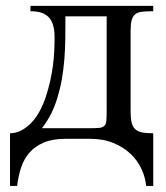

<svg xmlns="http://www.w3.org/2000/svg" viewBox="-20 -467 558 646"><path d="M338.9 -412.1H200.2Q200.2 -371.6 199.7 -335.9Q199.2 -300.3 196.5 -267.1Q193.8 -233.9 188.5 -202.4Q183.1 -170.9 173.3 -138.7Q166 -113.8 153.8 -88.1Q141.6 -62.5 121.1 -35.6H276.4Q299.8 -35.6 312.5 -36.6Q325.2 -37.6 331.1 -43.5Q336.9 -49.3 337.9 -62Q338.9 -74.7 338.9 -98.1ZM471.7 158.7Q469.2 130.4 456.3 102.1Q443.4 73.7 419.7 51Q396 28.3 361.8 14.2Q327.6 0 282.7 0H201.2Q157.2 0 127.7 12.5Q98.1 24.9 79.3 46.4Q60.5 67.9 51 96.7Q41.5 125.5 37.6 158.7H13.7V-18.6Q48.8 -18.6 82 -50.5Q115.2 -82.5 135.7 -146Q144 -172.4 149.4 -197Q154.8 -221.7 158 -245.6Q161.1 -269.5 162.4 -293.2Q163.6 -316.9 163.6 -341.8Q163.6 -363.3 159.4 -379.6Q155.3 -396 145.8 -407Q136.2 -418 120.8 -423.6Q105.5 -429.2 82.5 -429.2V-447.3H495.6V-429.2Q472.7 -429.2 458 -427.5Q443.4 -425.8 434.8 -418.9Q426.3 -412.1 422.9 -398.7Q419.4 -385.3 419.4 -361.8V-92.8Q419.4 -70.3 422.6 -55.9Q425.8 -41.5 434.1 -33.2Q442.4 -24.9 457.3 -21.7Q472.2 -18.6 495.6 -18.6V158.7Z"/></svg>

Font: Doulos SIL Cyr
Style: Regular
Weight: 400
Designer: Walt Agee, Victor Gaultney, Peter Martin, Debbi Hosken, Becca Hirsbrunner
Foundry: SIL International
Version: Version 5.000